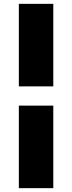

<svg xmlns="http://www.w3.org/2000/svg" viewBox="-20 -810 376 998"><path d="M257 -790V-361H78V-790ZM257 -261V168H78V-261Z"/></svg>

Font: Prodigy Sans ExtraBold
Style: Regular
Weight: 800
Designer: Wei Huang
Foundry: Wei Huang
Version: Version 1.003; ttfautohint (v1.8.3)